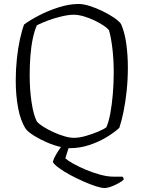

<svg xmlns="http://www.w3.org/2000/svg" viewBox="-20 -744 722 964"><path d="M329 0Q326 0 324 0L308 51Q320 62 347.5 77.5Q375 93 410.5 108Q446 123 483 133Q520 143 550 143H594Q601 147 601 158Q584 173 554 186.5Q524 200 504 200Q489 200 461 191Q433 182 399 167Q365 152 332.5 134.5Q300 117 276 99.5Q252 82 245 69Q250 51 262 31Q274 11 286 -6Q253 -13 217 -28.5Q181 -44 152 -62Q123 -80 110 -96Q83 -137 71 -201.5Q59 -266 59 -339Q59 -393 64.5 -447Q70 -501 80 -546.5Q90 -592 101 -621Q129 -642 175 -666Q221 -690 274 -707Q327 -724 375 -724Q399 -724 430.5 -714Q462 -704 494 -688.5Q526 -673 551.5 -656Q577 -639 588 -623Q607 -579 614.5 -521Q622 -463 622 -406Q622 -346 616 -288.5Q610 -231 600 -182.5Q590 -134 579 -102Q554 -79 515.5 -55.5Q477 -32 429 -16Q381 0 329 0ZM351 -52Q378 -52 411 -61.5Q444 -71 472.5 -83Q501 -95 514 -105Q526 -132 534 -175.5Q542 -219 546.5 -272Q551 -325 551 -381Q551 -443 544.5 -499Q538 -555 527 -593Q519 -603 499.5 -616Q480 -629 454 -641.5Q428 -654 400.5 -662Q373 -670 350 -670Q325 -670 290.5 -662Q256 -654 222 -641.5Q188 -629 165 -617Q153 -590 144.5 -549.5Q136 -509 132.5 -461.5Q129 -414 129 -367Q129 -294 138.5 -230.5Q148 -167 165 -134Q176 -121 198.5 -107Q221 -93 248.5 -80.5Q276 -68 303 -60Q330 -52 351 -52Z"/></svg>

Font: Texturina 72pt ExtraLight
Style: Regular
Weight: 200
Designer: Guillermo Torres Carreño
Foundry: Omnibus-Type
Version: Version 1.002; ttfautohint (v1.8.3)